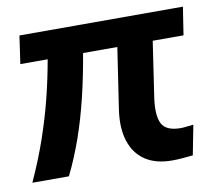

<svg xmlns="http://www.w3.org/2000/svg" viewBox="-63 -576 738 657"><g transform="rotate(-10 306.0 -248.0)"><path d="M485 8Q428 8 391.5 -16.5Q355 -41 340.5 -86.5Q326 -132 335 -194L367 -407H248Q234 -325 217 -255Q200 -185 178 -122Q156 -59 127 0H0Q33 -72 56.5 -140Q80 -208 96.5 -273.5Q113 -339 125 -407H30L44 -504H612L597 -407H490L461 -212Q457 -183 458.5 -161Q460 -139 467.5 -124.5Q475 -110 491.5 -103Q508 -96 533 -96Q542 -96 553 -97.5Q564 -99 577 -100L557 3Q537 5 519.5 6.5Q502 8 485 8Z"/></g></svg>

Font: Nunitoga
Style: Bold Italic
Weight: 700
Italic angle: -9°
Designer: Vernon Adams
Foundry: Vernon Adams
Version: Version 1.0